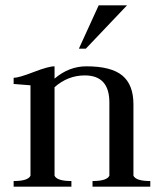

<svg xmlns="http://www.w3.org/2000/svg" viewBox="-20 -698 599 718"><path d="M349 -678H455L301 -516H275ZM31 0V-21Q85 -21 94 -41V-379Q32 -384 31 -384V-407Q50 -407 105.5 -428.5Q161 -450 184 -450V-404Q238 -450 303 -450Q396 -450 437.5 -415.5Q479 -381 479 -308V-41Q488 -21 542 -21V0H326V-21Q380 -21 389 -41V-315Q389 -416 297 -416Q234 -416 184 -372V-41Q193 -21 247 -21V0Z"/></svg>

Font: Judson
Style: Regular
Weight: 400
Version: Version 20110429